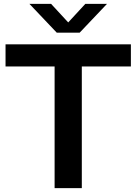

<svg xmlns="http://www.w3.org/2000/svg" viewBox="-20 -968 702 988"><path d="M261 0V-626H8.5V-740H653.5V-626H401V0ZM272 -800 131.5 -948H243L344 -838.5H318L419 -948H530.5L390 -800Z"/></svg>

Font: Encode Sans SemiExpanded SemiBold
Style: Regular
Weight: 600
Width: 6
Designer: Multiple Designers
Foundry: Impallari Type
Version: Version 3.002